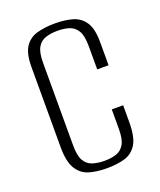

<svg xmlns="http://www.w3.org/2000/svg" viewBox="-118 -675 636 762"><g transform="rotate(-20 200.0 -293.5)"><path d="M203 12Q161 12 128.5 2.5Q96 -7 77 -37.5Q58 -68 58 -130V-468Q58 -525 77 -553Q96 -581 129.5 -590Q163 -599 204 -599Q247 -599 279 -589.5Q311 -580 329.5 -552Q348 -524 348 -468V-370H300V-468Q300 -512 287.5 -533Q275 -554 253.5 -561Q232 -568 204 -568Q176 -568 154 -561Q132 -554 119.5 -533Q107 -512 107 -468V-119Q107 -75 119.5 -54Q132 -33 154 -26Q176 -19 204 -19Q232 -19 253.5 -26Q275 -33 287.5 -54Q300 -75 300 -119V-201H348V-130Q348 -67 329.5 -37Q311 -7 278.5 2.5Q246 12 203 12Z"/></g></svg>

Font: Alumni Sans Thin Light
Style: Regular
Weight: 300
Version: Version 1.018